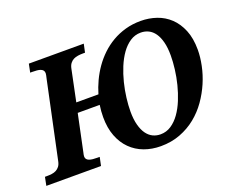

<svg xmlns="http://www.w3.org/2000/svg" viewBox="-140 -924 1377 1134"><g transform="rotate(-20 548.5 -357.0)"><path d="M431.2 -266.1Q431.2 -302.7 437 -341.8H298.8L250 -109.9Q248.5 -104.5 247.3 -97.7Q246.1 -90.8 246.1 -86.9Q246.1 -76.2 251.5 -69.6Q256.8 -63 266.6 -59.3Q276.4 -55.7 289.8 -54.4Q303.2 -53.2 318.8 -53.2H332L320.8 0H-22.9L-12.2 -53.2H1Q16.6 -53.2 31.5 -55.2Q46.4 -57.1 58.6 -63.5Q70.8 -69.8 79.8 -81.5Q88.9 -93.3 92.8 -112.8L194.8 -592.8Q201.2 -618.7 201.2 -627Q201.2 -637.7 195.8 -644.5Q190.4 -651.4 180.9 -655Q171.4 -658.7 158 -659.9Q144.5 -661.1 128.9 -661.1H116.2L127 -713.9H472.2L460.9 -661.1H448.2Q431.6 -661.1 416.3 -658.9Q400.9 -656.7 388.2 -650.4Q375.5 -644 366.2 -631.8Q356.9 -619.6 353 -600.1L312 -402.8H451.2Q462.9 -442.9 481.4 -482.4Q500 -522 525.1 -557.9Q550.3 -593.8 582.3 -624.3Q614.3 -654.8 652.8 -677.2Q691.4 -699.7 736.3 -712.4Q781.2 -725.1 833 -725.1Q884.8 -725.1 931.9 -709Q979 -692.9 1014.6 -659.2Q1050.3 -625.5 1071.5 -573.7Q1092.8 -522 1092.8 -450.2Q1092.8 -404.3 1082 -352.1Q1071.3 -299.8 1049.3 -248.5Q1027.3 -197.3 994.4 -150.4Q961.4 -103.5 917.2 -67.6Q873 -31.7 817.1 -10.3Q761.2 11.2 693.8 11.2Q638.2 11.2 590.1 -6.6Q542 -24.4 506.6 -59.6Q471.2 -94.7 451.2 -146.5Q431.2 -198.2 431.2 -266.1ZM594.2 -242.2Q594.2 -192.9 603.8 -157.5Q613.3 -122.1 629.6 -99.4Q646 -76.7 668.2 -65.9Q690.4 -55.2 715.8 -55.2Q752.9 -55.2 783.2 -75.2Q813.5 -95.2 837.4 -128.7Q861.3 -162.1 878.9 -205.3Q896.5 -248.5 908.2 -294.9Q919.9 -341.3 925.5 -387.5Q931.2 -433.6 931.2 -473.1Q931.2 -522 922.1 -557.1Q913.1 -592.3 897 -615.2Q880.9 -638.2 858.6 -649.2Q836.4 -660.2 810.1 -660.2Q772.9 -660.2 742.7 -640.1Q712.4 -620.1 688.5 -586.7Q664.6 -553.2 646.7 -510Q628.9 -466.8 617.2 -420.2Q605.5 -373.5 599.9 -327.4Q594.2 -281.2 594.2 -242.2Z"/></g></svg>

Font: Droid Serif
Style: Bold Italic
Weight: 700
Italic angle: -12°
Designer: Monotype Design team
Foundry: Monotype Imaging Inc.
Version: Version 1.03